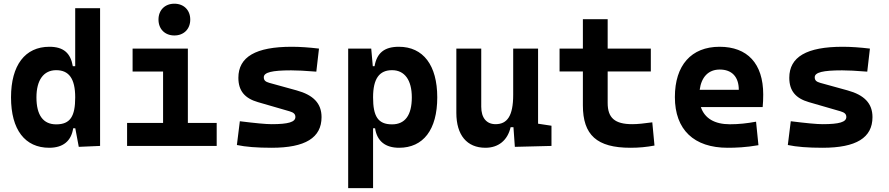

<svg xmlns="http://www.w3.org/2000/svg" viewBox="-20 -776 4728 1021"><path d="M241.7 9.8C314 9.8 358.9 -24.9 369.1 -93.8H380.4L398.9 4.9L512.2 0V-732.4H379.9V-423.8H367.2C355.5 -493.2 318.4 -527.3 242.7 -527.3C113.3 -527.3 38.6 -429.2 38.6 -258.3C38.6 -85.4 113.3 9.8 241.7 9.8ZM379.9 -258.3C379.9 -157.7 354 -114.7 278.8 -114.7C210 -114.7 173.8 -163.1 173.8 -258.3C173.8 -350.1 211.9 -402.8 278.8 -402.8C346.2 -402.8 379.9 -358.4 379.9 -258.3Z M655.8 0H1132.3V-122.1H979V-517.6H685.1V-395.5H847.2V-122.1H655.8ZM907.2 -587.4C957.5 -587.4 991.7 -621.6 991.7 -671.9C991.7 -722.2 957.5 -756.3 907.2 -756.3C856.9 -756.3 822.8 -722.2 822.8 -671.9C822.8 -621.6 856.9 -587.4 907.2 -587.4Z M1424.8 9.8C1603.5 9.8 1689.9 -43.5 1689.9 -153.3C1689.9 -226.6 1646 -271 1557.1 -295.4L1412.1 -335.4C1391.6 -341.3 1382.8 -348.6 1382.8 -365.2C1382.8 -391.1 1426.3 -401.9 1528.3 -401.9C1559.1 -401.9 1602.5 -399.9 1662.1 -395L1676.3 -517.6C1623 -523.9 1575.2 -527.3 1531.2 -527.3C1340.3 -527.3 1247.6 -473.6 1247.6 -362.3C1247.6 -292.5 1282.2 -252.9 1351.6 -232.9L1520 -184.1C1541.5 -177.7 1550.8 -169.4 1550.8 -153.8C1550.8 -127 1513.2 -115.7 1424.8 -115.7C1393.1 -115.7 1337.4 -121.1 1255.4 -131.3L1239.7 -4.9C1285.6 4.9 1345.7 9.8 1424.8 9.8Z M1831.5 224.6H1963.9V-93.8H1974.6C1984.9 -24.9 2029.8 9.8 2102.1 9.8C2230.5 9.8 2305.2 -85.4 2305.2 -258.3C2305.2 -429.2 2230.5 -527.3 2101.1 -527.3C2022.5 -527.3 1983.9 -493.2 1971.7 -423.8H1962.4L1954.1 -517.6H1831.5ZM1963.9 -258.3C1963.9 -358.4 1997.6 -402.8 2064.9 -402.8C2131.8 -402.8 2169.9 -350.1 2169.9 -258.3C2169.9 -163.1 2133.8 -114.7 2064.9 -114.7C1989.7 -114.7 1963.9 -157.7 1963.9 -258.3Z M2561.5 9.8C2629.9 9.8 2679.2 -29.3 2695.3 -99.6H2710.4L2717.8 4.9L2912.6 0V-107.4L2841.3 -118.2V-517.6H2709V-272C2709 -159.2 2677.2 -115.7 2615.2 -115.7C2567.4 -115.7 2539.1 -148.9 2539.1 -208.5V-517.6H2406.7V-175.8C2406.7 -57.6 2462.9 9.8 2561.5 9.8Z M3332.5 9.8C3378.9 9.8 3417.5 5.9 3460.4 -2L3448.7 -125.5C3404.8 -119.6 3372.1 -115.7 3342.3 -115.7C3249 -115.7 3211.4 -149.4 3211.4 -228.5V-396H3440.9V-517.6H3211.4V-673.8H3079.6V-517.6H2955.6V-396H3079.6V-215.8C3079.6 -58.1 3153.8 9.8 3332.5 9.8Z M3849.6 9.8C3891.6 9.8 3946.8 7.8 4013.2 -3.9L4000.5 -128.9C3953.1 -120.1 3908.2 -115.2 3861.3 -115.2C3780.3 -115.2 3727.1 -146.5 3707 -206.5H4035.6C4037.6 -227.5 4038.6 -249 4038.6 -273.4C4038.6 -438.5 3954.1 -527.3 3806.6 -527.3C3655.8 -527.3 3568.8 -428.7 3568.8 -259.8C3568.8 -85.9 3670.4 9.8 3849.6 9.8ZM3700.7 -298.3C3710 -367.7 3748 -406.2 3807.6 -406.2C3871.1 -406.2 3908.7 -368.2 3908.7 -298.3Z M4354.5 9.8C4533.2 9.8 4619.6 -43.5 4619.6 -153.3C4619.6 -226.6 4575.7 -271 4486.8 -295.4L4341.8 -335.4C4321.3 -341.3 4312.5 -348.6 4312.5 -365.2C4312.5 -391.1 4356 -401.9 4458 -401.9C4488.8 -401.9 4532.2 -399.9 4591.8 -395L4606 -517.6C4552.7 -523.9 4504.9 -527.3 4460.9 -527.3C4270 -527.3 4177.2 -473.6 4177.2 -362.3C4177.2 -292.5 4211.9 -252.9 4281.2 -232.9L4449.7 -184.1C4471.2 -177.7 4480.5 -169.4 4480.5 -153.8C4480.5 -127 4442.9 -115.7 4354.5 -115.7C4322.8 -115.7 4267.1 -121.1 4185.1 -131.3L4169.4 -4.9C4215.3 4.9 4275.4 9.8 4354.5 9.8Z"/></svg>

Font: Cascadia Mono NF
Style: Bold
Weight: 700
Monospace: yes
Designer: Aaron Bell
Foundry: Saja Typeworks
Version: Version 2404.023